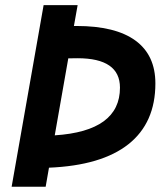

<svg xmlns="http://www.w3.org/2000/svg" viewBox="-20 -713 626 733"><path d="M24.4 0 146.5 -693.4H276.4L262.2 -613.8Q267.6 -613.8 272.5 -613.8Q420.9 -613.8 497.1 -558.1Q573.2 -502.4 573.2 -394.5Q573.2 -244.1 470.5 -162.6Q367.7 -81.1 167 -72.8L154.3 0ZM189 -196.3Q438 -212.4 438 -378.4Q438 -490.7 275.9 -490.7Q257.8 -490.7 240.7 -490.2Z"/></svg>

Font: Cascadia Mono
Style: Bold Italic
Weight: 700
Italic angle: -10°
Monospace: yes
Designer: Aaron Bell
Foundry: Saja Typeworks
Version: Version 2404.023; ttfautohint (v1.8.4)